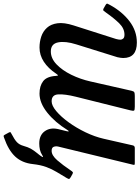

<svg xmlns="http://www.w3.org/2000/svg" viewBox="101 -696 782 1069"><g transform="rotate(90 492.5 -161.0)"><path d="M-14.5 -382.5Q22.5 -450 76.2 -490.8Q130 -531.5 194.5 -531.5Q280.5 -531.5 280.5 -455.5Q280.5 -450 279.2 -440.2Q278 -430.5 276 -423L204.5 -194Q185.5 -133.5 193.5 -93Q201.5 -52.5 244 -52.5Q282.5 -52.5 315.8 -84.2Q349 -116 373.8 -166.5Q398.5 -217 411 -273L463 -502.5Q466 -514.5 471.2 -517.2Q476.5 -520 492 -520H551Q570 -520 573 -516Q576 -512 572 -496L496 -191.5Q481 -131 483 -94Q485 -57 521.5 -57Q545.5 -57 576.5 -83Q607.5 -109 638.5 -151.8Q669.5 -194.5 694 -245.5Q718.5 -296.5 730 -346.5L767 -509Q769.5 -520 781.5 -520H863Q872.5 -520 874.5 -518.5Q876.5 -517 874.5 -509.5L773.5 -93.5Q770.5 -80.5 774.8 -68.8Q779 -57 797.5 -57Q822.5 -57 849.8 -88.2Q877 -119.5 905.5 -162Q912 -172 915.8 -174.5Q919.5 -177 926.5 -173L943.5 -163.5Q951.5 -158.5 953.5 -155.5Q955.5 -152.5 949 -141.5Q931 -111 915 -84.8Q899 -58.5 887.5 -27.5Q876 3.5 871 48.5Q864.5 107.5 829.5 145.5Q794.5 183.5 724 208Q715.5 211 713.2 210.2Q711 209.5 707 202.5L695 180.5Q691.5 173.5 694.2 171.5Q697 169.5 703.5 166Q734.5 150 748.8 136.5Q763 123 769 102Q777 74 785.5 58.8Q794 43.5 811 22.5Q815 17.5 819.2 12.5Q823.5 7.5 826.5 2.5Q833.5 -8 831.5 -9Q829.5 -10 821 -4.5Q807.5 4.5 791 8.2Q774.5 12 756.5 12Q710.5 12 688.5 -18.2Q666.5 -48.5 676 -92L688 -141Q691 -151.5 688.2 -151.8Q685.5 -152 681.5 -145Q638.5 -75.5 584.5 -32.5Q530.5 10.5 478.5 10.5Q436 10.5 409.5 -9.8Q383 -30 380 -82Q379 -93.5 376.5 -92.2Q374 -91 368 -82.5Q338 -37.5 301.2 -13.5Q264.5 10.5 222 10.5Q190.5 10.5 161.2 0.8Q132 -9 112 -31Q92 -53 87 -89.5Q82 -126 99 -179L174.5 -415.5Q178.5 -430.5 178.5 -440Q178.5 -448 172.5 -455.2Q166.5 -462.5 150.5 -462.5Q116 -462.5 87.5 -433.5Q59 -404.5 28.5 -361Q21.5 -350.5 17 -346Q12.5 -341.5 2.5 -347.5L-14 -357Q-24 -362.5 -21.8 -368.2Q-19.5 -374 -14.5 -382.5Z"/></g></svg>

Font: Besley* Medium
Style: Italic
Weight: 500
Italic angle: -13°
Designer: Owen Earl
Foundry: indestructible type*
Version: Version 3.000; ttfautohint (v1.8.3)